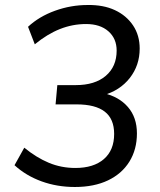

<svg xmlns="http://www.w3.org/2000/svg" viewBox="-20 -740 640 767"><path d="M279 7Q208 7 146 -15.5Q84 -38 38 -80L77 -150Q126 -110 175.5 -89.5Q225 -69 281 -69Q354 -69 395 -104.5Q436 -140 436 -205Q436 -265 398.5 -294Q361 -323 286 -323H202L209 -400H283Q359 -400 402.5 -437Q446 -474 446 -538Q446 -586 413 -615Q380 -644 324 -644Q270 -644 219.5 -624Q169 -604 119 -563L92 -633Q136 -674 199.5 -697Q263 -720 330 -720Q393 -721 439 -699.5Q485 -678 511.5 -638.5Q538 -599 538 -546Q538 -479 498.5 -428.5Q459 -378 391 -359L393 -368Q455 -354 491 -312.5Q527 -271 527 -207Q527 -143 497 -94.5Q467 -46 411.5 -19.5Q356 7 279 7Z"/></svg>

Font: Muli Medium
Style: Italic
Weight: 500
Italic angle: -4.541°
Designer: Vernon Adams
Foundry: Vernon Adams
Version: Version 2.100; ttfautohint (v1.8.1.43-b0c9)